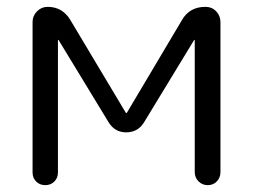

<svg xmlns="http://www.w3.org/2000/svg" viewBox="-20 -540 738 560"><path d="M75 -37V-476Q75 -494 88 -507Q101 -520 119 -520Q162 -520 185 -482L347 -211L348 -210L350 -211L511 -482Q533 -520 579 -520Q598 -520 610.5 -507Q623 -494 623 -475V-38Q623 -22 612.5 -11Q602 0 586 0Q570 0 559 -11Q548 -22 548 -38V-423L547 -424L546 -423L400 -183Q382 -154 348 -154Q315 -154 297 -183L151 -423L150 -424L149 -423V-37Q149 -21 138.5 -10.5Q128 0 112 0Q96 0 85.5 -10.5Q75 -21 75 -37Z"/></svg>

Font: Rounded Mplus 1c
Style: Regular
Weight: 400
Version: Version 1.059.20150529